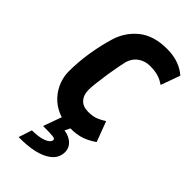

<svg xmlns="http://www.w3.org/2000/svg" viewBox="-295 -784 1115 1115"><g transform="rotate(45 262.5 -226.0)"><path d="M286 12Q228 12 183.5 -8Q139 -28 109 -61.5Q79 -95 64 -135Q49 -175 49 -215Q49 -293 61.5 -372Q74 -451 96 -524Q121 -607 186.5 -659.5Q252 -712 361 -712Q414 -712 455 -697Q496 -682 525 -656L482 -537Q455 -556 427.5 -564Q400 -572 360 -572Q323 -572 291.5 -552Q260 -532 246 -491Q242 -476 235 -440.5Q228 -405 221.5 -362.5Q215 -320 210.5 -281.5Q206 -243 206 -223Q206 -179 229 -154Q252 -129 294 -129Q333 -129 358 -139Q383 -149 407 -165L454 -40Q419 -15 381 -1.5Q343 12 286 12ZM113 260 140 178Q195 178 230 165Q265 152 268 131Q270 119 249 116.5Q228 114 168 114L222 -35L299 -6L274 44Q320 51 345 78Q370 105 365 144Q360 184 326 210.5Q292 237 237.5 249Q183 261 113 260Z"/></g></svg>

Font: Finlandica
Style: Bold Italic
Weight: 700
Italic angle: -8°
Designer: Niklas Ekholm, Juho Hiilivirta, Jaakko Suomalainen
Foundry: Helsinki Type Studio
Version: Version 1.064; ttfautohint (v1.8.4.7-5d5b)